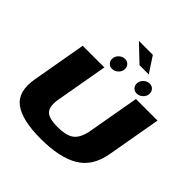

<svg xmlns="http://www.w3.org/2000/svg" viewBox="-250 -1172 1365 1365"><g transform="rotate(45 432.5 -489.0)"><path d="M369 4Q181 4 98.2 -58Q15.5 -120 41 -266L113 -675H330.5L262 -286.5Q247.5 -206 275.8 -173Q304 -140 394.5 -140Q485.5 -140 525.2 -172.8Q565 -205.5 579.5 -286.5L648 -675H865L793 -266Q767.5 -120 662.5 -58Q557.5 4 369 4ZM624 -706Q602 -706 588 -720.5Q574 -735 574 -756.5Q574 -783 594.2 -802.5Q614.5 -822 640.5 -822Q662.5 -822 676.5 -807.5Q690.5 -793 690.5 -771.5Q690.5 -745 670 -725.5Q649.5 -706 624 -706ZM376 -706Q354 -706 340 -720.5Q326 -735 326 -756.5Q326 -783 346.2 -802.5Q366.5 -822 392.5 -822Q414.5 -822 428.5 -807.5Q442.5 -793 442.5 -771.5Q442.5 -745 422 -725.5Q401.5 -706 376 -706ZM496 -863 371 -982H511L589 -863Z"/></g></svg>

Font: Anybody ExtraExpanded ExtraBold
Style: Italic
Weight: 800
Width: 8
Italic angle: -10°
Designer: Tyler Finck
Foundry: Etcetera Type Company
Version: Version 1.010; ttfautohint (v1.8.3) -l 8 -r 50 -G 200 -x 14 